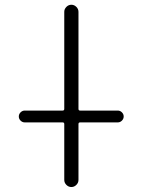

<svg xmlns="http://www.w3.org/2000/svg" viewBox="-20 -793 583 792"><path d="M82 -288.1Q72.3 -288.1 64.9 -295.4Q57.6 -302.7 57.6 -312.5Q57.6 -322.3 64.9 -329.6Q72.3 -336.9 82 -336.9H238.3Q245.1 -336.9 245.1 -343.8V-744.1Q245.1 -755.9 253.9 -764.6Q262.7 -773.4 274.4 -773.4Q286.1 -773.4 294.9 -764.6Q303.7 -755.9 303.7 -744.1V-343.8Q303.7 -336.9 310.5 -336.9H465.8Q475.6 -336.9 482.9 -329.6Q490.2 -322.3 490.2 -312.5Q490.2 -302.7 482.9 -295.4Q475.6 -288.1 465.8 -288.1H310.5Q303.7 -288.1 303.7 -281.2V-50.8Q303.7 -39.1 294.9 -30.3Q286.1 -21.5 274.4 -21.5Q262.7 -21.5 253.9 -30.3Q245.1 -39.1 245.1 -50.8V-281.2Q245.1 -288.1 238.3 -288.1Z"/></svg>

Font: irohamaru Light
Style: Regular
Weight: 200
Designer: [Source Han Sans]
Ryoko NISHIZUKA  (kana & ideographs); Paul D. Hunt (Latin, Greek & Cyrillic); Wenlong ZHANG  (bopomofo
Version: Version 1.01